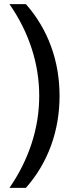

<svg xmlns="http://www.w3.org/2000/svg" viewBox="-20 -765 363 935"><path d="M171 -298Q171 -416 134 -529.5Q97 -643 26 -745H106Q187 -653 228.5 -539.5Q270 -426 270 -298Q270 -170 228.5 -56Q187 58 106 150H26Q97 47 134 -66.5Q171 -180 171 -298Z"/></svg>

Font: Eudoxus Sans Medium
Style: Regular
Weight: 500
Designer: Stijn de Vries
Foundry: tokotype
Version: Version 2.005